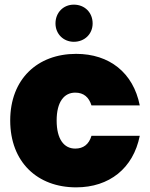

<svg xmlns="http://www.w3.org/2000/svg" viewBox="-20 -800 647 827"><path d="M24 -281C24 -102 141 7 308 7C451 7 554 -75 582 -215H374C363 -178 339 -160 304 -160C256 -160 224 -200 224 -281C224 -361 256 -401 304 -401C341 -401 363 -381 374 -346H582C554 -487 451 -568 308 -568C141 -568 24 -459 24 -281ZM298 -620C345 -620 379 -654 379 -699C379 -746 345 -780 298 -780C253 -780 219 -746 219 -699C219 -654 253 -620 298 -620Z"/></svg>

Font: SVN-Poppins ExtraBold
Style: Regular
Weight: 800
Designer: Ninad Kale (Devanagari), Jonny Pinhorn (Latin)
Foundry: Indian Type Foundry
Version: Version 3.002 2017; ttfautohint (v1.8.3)